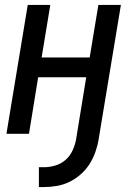

<svg xmlns="http://www.w3.org/2000/svg" viewBox="-20 -540 540 775"><path d="M137 215V135H158Q180 135 203.5 128Q227 121 245 105Q263 89 273 67Q283 45 287 23L328 -228H134L97 0H6L92 -520H183L148 -308H342L377 -520H468L378 23Q374 48 365 73.5Q356 99 341.5 122Q327 145 306 163.5Q285 182 260.5 194Q236 206 209.5 210.5Q183 215 158 215Z"/></svg>

Font: Iosevka Medium Oblique
Style: Regular
Weight: 500
Italic angle: -9°
Monospace: yes
Designer: Belleve Invis
Foundry: Belleve Invis
Version: Version 32.5.0; ttfautohint (v1.8.4)